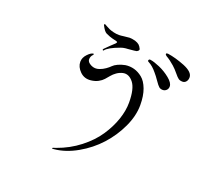

<svg xmlns="http://www.w3.org/2000/svg" viewBox="-135 -955 1271 1162"><g transform="rotate(20 500.0 -374.0)"><path d="M685 -674Q708 -671 746 -654.5Q784 -638 816.5 -611.5Q849 -585 849 -562Q849 -547 839 -537.5Q829 -528 816 -528Q801 -528 791.5 -536Q782 -544 765 -569Q748 -594 733 -611Q707 -643 680 -657Q670 -661 673 -668Q676 -676 685 -674ZM772 -745Q821 -738 882 -714Q943 -689 943 -655Q943 -638 934 -627Q925 -616 912 -616Q895 -616 885 -623Q875 -630 858 -651Q841 -672 823 -688Q795 -713 767 -729Q758 -736 760 -741Q762 -746 772 -745ZM354 -782Q356 -781 367.5 -774.5Q379 -768 389 -763.5Q399 -759 417 -754.5Q435 -750 454 -750Q464 -750 485.5 -753Q507 -756 520 -756.5Q533 -757 557 -751Q575 -745 584 -737Q593 -729 600 -714Q605 -704 588 -695Q582 -693 534 -689Q505 -688 486 -680Q417 -655 398 -630Q395 -627 392.5 -631Q390 -635 395 -640Q400 -646 426.5 -671Q453 -696 453 -696Q459 -704 458 -706Q457 -708 447 -711Q446 -711 438 -713Q430 -715 423.5 -716.5Q417 -718 404.5 -722.5Q392 -727 380 -733Q365 -741 348 -775Q347 -780 349 -782Q351 -784 354 -782ZM348 -591Q354 -591 347 -582Q334 -569 334 -550Q334 -532 359.5 -519Q385 -506 413 -516Q433 -523 450 -535Q467 -547 477 -557.5Q487 -568 507 -577.5Q527 -587 553 -592Q582 -596 609.5 -588.5Q637 -581 662.5 -560.5Q688 -540 704 -497.5Q720 -455 720 -395Q720 -326 685.5 -252Q651 -178 596 -117.5Q541 -57 467 -15Q393 27 320 34Q307 36 307 31Q307 29 330 22Q409 -6 472.5 -55.5Q536 -105 574 -162Q612 -219 631.5 -276.5Q651 -334 651 -386Q651 -476 621.5 -513Q592 -550 555 -542Q534 -537 517 -525Q500 -513 488.5 -499Q477 -485 465 -471.5Q453 -458 433.5 -447.5Q414 -437 388 -434Q346 -429 317.5 -457Q289 -485 289 -518Q289 -545 311 -568Q333 -591 348 -591Z"/></g></svg>

Font: TsukuhouMincho
Style: Regular
Weight: 400
Designer: Iose
Foundry: Typographish
Version: Version 1.001; ttfautohint (v1.8.3)